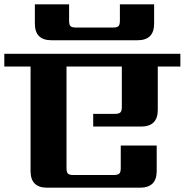

<svg xmlns="http://www.w3.org/2000/svg" viewBox="-40 -872 858 892"><path d="M599 -685H199Q122 -685 122 -762V-852H281V-776Q281 -757 287.5 -750.5Q294 -744 313 -744H485Q504 -744 510.5 -750.5Q517 -757 517 -776V-852H676V-762Q676 -685 599 -685ZM798 -622V-563H693V-361Q693 -284 615 -284H393V-343H493Q512 -343 519 -349.5Q526 -356 526 -375V-563H269V-91Q269 -72 275.5 -65.5Q282 -59 301 -59H488Q507 -59 514 -65.5Q521 -72 521 -91V-196H688V-77Q688 0 610 0H179Q102 0 102 -77V-563H-20V-622Z"/></svg>

Font: Sarpanch
Style: Bold
Weight: 700
Designer: Manushi Parikh (Devanagari and Latin), Jyotish Sonowal (Devanagari)
Foundry: Indian Type Foundry
Version: Version 2.004;PS 1.0;hotconv 1.0.78;makeotf.lib2.5.61930; tt